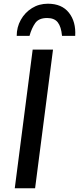

<svg xmlns="http://www.w3.org/2000/svg" viewBox="-20 -1014 425 1034"><path d="M59.5 0 156 -747H265.5L169 0ZM238 -994Q313 -994 351.2 -945.5Q389.5 -897 385 -821H314Q309.5 -870 291.2 -893.5Q273 -917 234 -917Q189 -917 169.8 -889.8Q150.5 -862.5 139 -821H70Q70 -867.5 92 -907Q114 -946.5 152 -970.2Q190 -994 238 -994Z"/></svg>

Font: Merriweather Sans Italic
Style: Regular
Weight: 400
Italic angle: -7.5°
Designer: Eben Sorkin
Foundry: Eben Sorkin
Version: Version 1.008; ttfautohint (v1.7.19-72a1) -l 8 -r 50 -G 200 